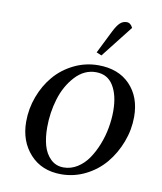

<svg xmlns="http://www.w3.org/2000/svg" viewBox="-76 -705 655 774"><g transform="rotate(10 251.5 -318.0)"><path d="M50.8 -178.2Q50.8 -231 69.3 -280.8Q87.9 -330.6 120.1 -368.4Q152.3 -406.2 199.2 -429.2Q246.1 -452.1 298.8 -452.1Q380.9 -452.1 428.5 -402.6Q476.1 -353 476.1 -272Q476.1 -219.2 457 -168.9Q438 -118.7 405.5 -79.6Q373 -40.5 325.9 -16.8Q278.8 6.8 226.1 6.8Q146 6.8 98.4 -45.7Q50.8 -98.1 50.8 -178.2ZM138.2 -169.9Q138.2 -128.4 147.2 -96.2Q156.2 -64 177.7 -43Q199.2 -22 231 -22Q260.7 -22 286.9 -38.3Q313 -54.7 331.3 -81.3Q349.6 -107.9 363 -141.8Q376.5 -175.8 382.8 -211.2Q389.2 -246.6 389.2 -279.8Q389.2 -344.7 365.2 -383.8Q341.3 -422.9 293.9 -422.9Q245.6 -422.9 209 -383.1Q172.4 -343.3 155.3 -286.6Q138.2 -230 138.2 -169.9ZM282.2 -502 328.1 -594.2Q341.8 -621.6 353.5 -632.3Q365.2 -643.1 380.9 -643.1Q396.5 -643.1 405.8 -624L303.2 -493.2Z"/></g></svg>

Font: Dihjauti S
Style: Bold Italic
Weight: 700
Italic angle: -9°
Designer: T. Christopher White
Version: Version 3.0.0